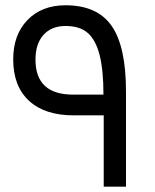

<svg xmlns="http://www.w3.org/2000/svg" viewBox="-20 -704 585 724"><path d="M371.1 -269H257.8Q148.9 -269 89.4 -324Q29.8 -378.9 29.8 -480Q29.8 -572.8 83.5 -628.4Q137.2 -684.1 227.1 -684.1Q346.7 -684.1 400.9 -606.4Q455.1 -528.8 455.1 -358.9V0H371.1ZM370.1 -347.2Q370.1 -439.9 355.5 -496.8Q340.8 -553.7 310.8 -579.8Q280.8 -606 227.1 -606Q174.3 -606 144 -572.5Q113.8 -539.1 113.8 -479Q113.8 -347.2 255.9 -347.2Z"/></svg>

Font: Noto Kufi Arabic
Style: Regular
Weight: 400
Designer: Monotype Design team
Foundry: Monotype Imaging Inc.
Version: Version 1.02